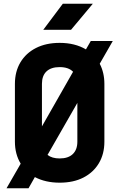

<svg xmlns="http://www.w3.org/2000/svg" viewBox="-20 -970 640 1030"><path d="M15 40 91 -92Q60 -143 60 -210V-520Q60 -586 89.5 -635.5Q119 -685 173 -712.5Q227 -740 300 -740Q382 -740 441 -705L467 -750H585L515 -628Q540 -580 540 -520V-210Q540 -144 510.5 -94.5Q481 -45 427.5 -17.5Q374 10 300 10Q224 10 167 -20L133 40ZM205 -520V-292L372 -585Q348 -610 300 -610Q254 -610 229.5 -587Q205 -564 205 -520ZM300 -120Q346 -120 370.5 -143.5Q395 -167 395 -210V-418L235 -139Q259 -120 300 -120ZM212 -810 317 -950H478L361 -810Z"/></svg>

Font: Tiny ExtraBold
Style: Regular
Weight: 800
Designer: Philipp Nurullin, Konstantin Bulenkov
Foundry: JetBrains
Version: Version 2.251; ttfautohint (v1.8.4.7-5d5b)